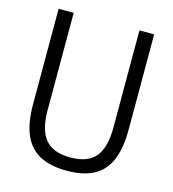

<svg xmlns="http://www.w3.org/2000/svg" viewBox="-111 -832 839 932"><g transform="rotate(15 308.5 -365.5)"><path d="M309.5 9.3Q226.2 9.3 172.9 -19.5Q119.6 -48.2 94 -107.8Q68.5 -167.5 68.5 -260.4V-740H144.2V-251Q144.2 -151.5 183.4 -104.5Q222.6 -57.5 309.5 -57.5Q396.9 -57.5 435.7 -104.5Q474.6 -151.5 474.6 -251V-740H548.6V-260.4Q548.6 -167.5 523.4 -107.8Q498.3 -48.2 445.4 -19.5Q392.6 9.3 309.5 9.3Z"/></g></svg>

Font: Encode Sans Condensed Thin
Style: Regular
Weight: 100
Width: 3
Designer: Multiple Designers
Foundry: Impallari Type
Version: Version 3.002